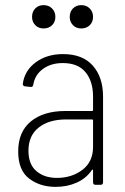

<svg xmlns="http://www.w3.org/2000/svg" viewBox="-20 -721 489 749"><path d="M382 -344V-10Q382 0 372 0H353Q343 0 343 -10V-56Q343 -59 341 -59.5Q339 -60 338 -57Q316 -25 279 -8.5Q242 8 197 8Q136 8 93.5 -24.5Q51 -57 51 -130Q51 -207 100.5 -247.5Q150 -288 235 -288H339Q343 -288 343 -292V-344Q343 -404 313.5 -439.5Q284 -475 225 -475Q179 -475 147.5 -452Q116 -429 110 -391Q108 -380 99 -382L78 -384Q68 -386 69 -394Q76 -446 119.5 -478Q163 -510 226 -510Q302 -510 342 -465Q382 -420 382 -344ZM343 -148V-251Q343 -255 339 -255H237Q171 -255 131 -223.5Q91 -192 91 -133Q91 -80 122 -53.5Q153 -27 202 -27Q260 -27 301.5 -58.5Q343 -90 343 -148ZM252 -655Q252 -675 264.5 -688Q277 -701 297 -701Q317 -701 330 -688Q343 -675 343 -655Q343 -635 330 -622.5Q317 -610 297 -610Q277 -610 264.5 -623Q252 -636 252 -655ZM105 -655Q105 -675 117.5 -688Q130 -701 150 -701Q170 -701 183 -688Q196 -675 196 -655Q196 -635 183 -622.5Q170 -610 150 -610Q130 -610 117.5 -623Q105 -636 105 -655Z"/></svg>

Font: Barlow Semi Condensed ExLight
Style: Regular
Weight: 275
Width: 4
Designer: Jeremy Tribby
Foundry: Tribby Type
Version: Version 1.408